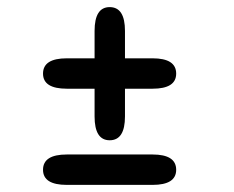

<svg xmlns="http://www.w3.org/2000/svg" viewBox="-20 -597 659 540"><path d="M101 -390Q101 -433 168 -433H409Q475.5 -433 475.5 -390Q475.5 -347.5 409 -347.5H168Q101 -347.5 101 -390ZM288.5 -202.5Q246 -202.5 246 -269.5V-510Q246 -577 288.5 -577Q331.5 -577 331.5 -510V-269.5Q331.5 -202.5 288.5 -202.5ZM101 -119.5Q101 -162.5 168 -162.5H409Q475.5 -162.5 475.5 -119.5Q475.5 -77 409 -77H168Q101 -77 101 -119.5Z"/></svg>

Font: Sono ExtraLight Monospace Medium
Style: Regular
Weight: 500
Version: Version 2.112